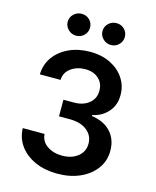

<svg xmlns="http://www.w3.org/2000/svg" viewBox="-136 -1034 925 1136"><g transform="rotate(15 326.0 -465.5)"><path d="M325.6 9.9Q248.9 9.9 189.5 -16.3Q130 -42.6 95.3 -89.5Q60.7 -136.4 58.9 -197.8H192.5Q195 -153.4 232.8 -127Q270.6 -100.5 325.3 -100.5Q383.5 -100.5 421.2 -130.5Q458.8 -160.5 458.5 -208.8Q458.8 -258.2 419.9 -289.4Q381 -320.7 312.1 -320.7H247.9V-422.2H312.1Q368.6 -422.2 404.3 -451.3Q440 -480.5 439.6 -528.1Q440 -573.9 408.9 -602.1Q377.8 -630.3 327.1 -630.3Q276.6 -630.3 239.7 -603.7Q202.8 -577.1 201 -531.2H74.2Q75.6 -592.3 109.4 -638.7Q143.1 -685 200.1 -711.1Q257.1 -737.2 327.8 -737.2Q400.6 -737.2 454.4 -710Q508.2 -682.9 537.8 -637.1Q567.5 -591.3 567.1 -535.9Q567.5 -474.8 531.2 -433.1Q495 -391.3 435.7 -378.6V-372.9Q512.1 -361.9 553.3 -316.1Q594.5 -270.2 594.1 -202.1Q594.5 -140.6 559.7 -92.7Q524.9 -44.7 464.1 -17.4Q403.4 9.9 325.6 9.9ZM221.6 -807.5Q193.5 -807.5 173.1 -827.4Q152.7 -847.3 152.7 -874.3Q152.7 -902.7 173.1 -922.1Q193.5 -941.4 221.6 -941.4Q250.4 -941.4 270.1 -922.1Q289.8 -902.7 289.8 -874.3Q289.8 -847.3 270.1 -827.4Q250.4 -807.5 221.6 -807.5ZM434.7 -807.5Q406.6 -807.5 386.2 -827.4Q365.8 -847.3 365.8 -874.3Q365.8 -902.7 386.2 -922.1Q406.6 -941.4 434.7 -941.4Q463.4 -941.4 483.1 -922.1Q502.8 -902.7 502.8 -874.3Q502.8 -847.3 483.1 -827.4Q463.4 -807.5 434.7 -807.5Z"/></g></svg>

Font: Inter Zeller Semi Bold
Style: Regular
Weight: 600
Designer: Rasmus Andersson; Joe Bland
Foundry: zeller
Version: Version 3.015;git-dec3a8cb1